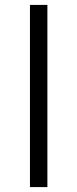

<svg xmlns="http://www.w3.org/2000/svg" viewBox="-20 -762 314 782"><path d="M102 0V-742H173V0Z"/></svg>

Font: mBank
Style: Regular
Weight: 400
Designer: Julieta Ulanovsky
Foundry: Julieta Ulanovsky
Version: Version 7.200;PS 007.200;hotconv 1.0.88;makeotf.lib2.5.64775